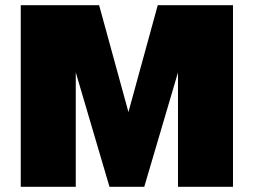

<svg xmlns="http://www.w3.org/2000/svg" viewBox="-20 -720 978 740"><path d="M60 0V-700H362L475 -288L588 -700H878V0H666V-441L536 0H402L272 -441V0Z"/></svg>

Font: Fivo Sans Black
Style: Regular
Weight: 900
Designer: Alexander Slobzheninov
Foundry: Alexander Slobzheninov
Version: 1.0